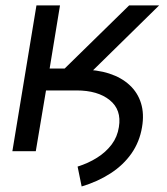

<svg xmlns="http://www.w3.org/2000/svg" viewBox="-20 -549 607 697"><path d="M121.6 -220.7 133.8 -296.4H274.4Q332 -296.4 376.5 -282Q420.9 -267.6 450.4 -240.2Q480 -212.9 491.9 -174.3Q503.9 -135.7 495.6 -87.4Q486.8 -34.2 457.3 8.1Q427.7 50.3 381.3 80.3Q335 110.4 276.4 127.9L261.7 55.7Q300.8 43.5 332.5 23.4Q364.3 3.4 385.3 -24.4Q406.2 -52.2 411.6 -87.9Q421.9 -150.4 378.4 -185.5Q335 -220.7 257.8 -220.7ZM24.9 0 112.3 -529.3H197.8L160.2 -300.3H214.8L448.7 -529.3H557.6L243.2 -220.7H147L109.9 0Z"/></svg>

Font: Inter 24pt
Style: Italic
Weight: 400
Italic angle: -9.3988°
Designer: Rasmus Andersson
Foundry: rsms
Version: Version 4.001;git-66647c0bb